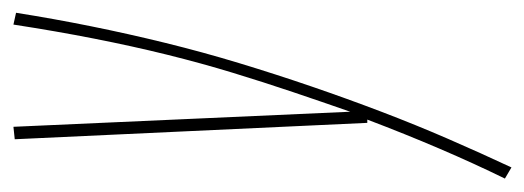

<svg xmlns="http://www.w3.org/2000/svg" viewBox="-288 -306 800 293"><g transform="rotate(-90 112.5 -160.0)"><path d="M221 -540 239 -536Q230 -479 218.5 -422Q207 -365 193 -308Q179 -251 162 -195Q145 -139 126.5 -85Q108 -31 88 21.5Q68 74 46.5 123.5Q25 173 3 220L-14 210Q9 163 31.5 110.5Q54 58 76 0H71L46 -538L65 -540L88 -26Q103 -69 118 -113.5Q133 -158 147.5 -205.5Q162 -253 175 -305.5Q188 -358 199.5 -416.5Q211 -475 221 -540Z"/></g></svg>

Font: Georama
Style: Italic
Weight: 400
Width: 2
Italic angle: -9°
Designer: Jean-Baptiste Levee
Foundry: Production Type
Version: Version 1.000